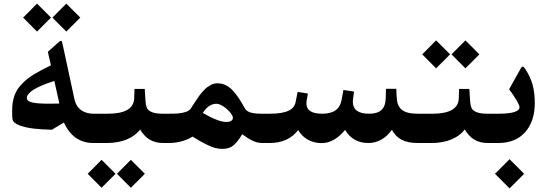

<svg xmlns="http://www.w3.org/2000/svg" viewBox="-20 -794 3029 1066"><path d="M185.5 -773.9 108.4 -696.3 185.5 -618.7 263.2 -696.3ZM348.1 -618.7 425.8 -696.3 348.1 -773.9 271 -696.3ZM509.3 0C521.5 0 524.4 -16.1 524.4 -55.7V-106C524.4 -147 521.5 -162.6 509.3 -162.6H499C444.8 -162.6 405.3 -189.9 394 -240.2L327.6 -548.3C325.2 -560.5 322.8 -566.4 320.8 -566.9H317.4C313.5 -566.9 307.6 -563 300.3 -555.2L245.6 -506.3L262.7 -431.2C223.6 -412.6 191.9 -395.5 167 -380.4C142.1 -365.2 120.1 -347.7 101.1 -327.6C62.5 -288.1 47.4 -241.7 47.4 -177.2C47.4 -156.2 47.9 -141.6 49.3 -132.3C51.8 -118.2 64.9 -106.4 88.9 -97.7C136.7 -80.1 189.5 -76.2 268.1 -73.7L335 -113.8C369.1 -38.1 423.8 0 499 0ZM309.6 -219.2C299.3 -218.8 282.2 -218.3 258.8 -218.3C174.8 -218.3 128.9 -224.1 128.9 -249.5C128.9 -280.3 179.7 -312 281.7 -344.7Z M543.9 93.3 466.8 170.9 543.9 248.5 621.6 170.9ZM706.5 248.5 784.2 170.9 706.5 93.3 629.4 170.9ZM504.9 -162.6C485.4 -162.6 482.9 -149.4 482.9 -106.9V-55.2C482.9 -13.7 485.4 0 504.9 0H574.7C656.7 0 723.1 -27.8 757.8 -75.2C787.6 -25.9 826.2 0 886.2 0H897C909.2 0 911.6 -14.6 911.6 -55.7V-106C911.6 -147.5 909.2 -162.6 897 -162.6H885.7C838.4 -162.6 816.4 -171.4 802.7 -184.6C798.3 -188.5 795.4 -194.3 793 -202.6C788.6 -218.8 788.1 -227.5 786.6 -251.5L783.7 -300.3H726.6L725.1 -249.5C723.6 -191.4 674.8 -162.6 578.1 -162.6Z M892.1 -162.6C872.6 -162.6 870.1 -149.4 870.1 -106.9V-55.2C870.1 -13.7 872.6 0 892.1 0H916.5C965.3 0 1009.8 -11.7 1049.3 -35.6C1067.9 -24.4 1081.1 -16.1 1088.9 -11.7C1096.7 -7.3 1109.4 -0.5 1126.5 8.3C1160.6 25.9 1187.5 32.7 1214.8 32.7C1240.7 32.7 1261.7 25.9 1277.8 11.7C1293.9 -2.9 1309.6 -22.9 1324.7 -48.8C1369.1 -16.1 1400.4 0 1436 0H1445.8C1458 0 1460.4 -14.6 1460.4 -55.2V-106C1460.4 -147.5 1458 -162.6 1445.8 -162.6H1435.5C1377.4 -162.6 1351.1 -171.9 1339.8 -191.9C1315.9 -235.4 1298.3 -262.7 1273.4 -290.5C1248 -317.9 1219.7 -331.5 1187 -331.5C1173.3 -331.5 1160.2 -328.6 1147 -320.3C1133.3 -312 1124.5 -307.1 1111.8 -292.5C1097.7 -275.9 1093.8 -273.9 1080.6 -253.9C1074.2 -244.6 1069.3 -237.8 1066.9 -233.9C1064 -229.5 1059.1 -222.7 1052.7 -212.4C1046.4 -202.1 1042 -195.3 1040 -192.4C1034.2 -183.1 1023.9 -176.3 1009.3 -171.9C994.6 -167.5 981 -164.6 967.8 -164.1C954.6 -163.1 937 -162.6 915 -162.6ZM1237.3 -116.7C1208 -116.7 1164.1 -133.3 1106 -167C1127.4 -200.7 1152.3 -217.8 1181.2 -217.8C1197.8 -217.8 1217.3 -208 1239.7 -188.5C1261.7 -168.5 1272.9 -152.3 1272.9 -139.2C1272.9 -124 1256.3 -116.7 1237.3 -116.7Z M1440.9 -162.6C1421.4 -162.6 1418.9 -149.4 1418.9 -106.9V-55.2C1418.9 -13.7 1421.4 0 1440.9 0H1477.1C1545.9 0 1598.6 -23.9 1635.3 -71.8C1662.1 -26.9 1707 0.5 1766.1 0.5C1812.5 0.5 1855.5 -23.9 1896 -72.8C1924.8 -24.4 1967.8 0 2024.9 0C2076.2 0 2120.1 -24.4 2155.8 -72.8C2182.6 -25.4 2222.2 0 2300.3 0H2312.5C2324.2 0 2326.7 -14.6 2326.7 -55.7V-106C2326.7 -148.4 2324.7 -162.6 2312.5 -162.6H2299.8C2217.3 -162.6 2186 -189.9 2182.6 -252L2180.2 -300.8H2123L2121.6 -250C2120.1 -189.5 2091.3 -162.6 2028.8 -162.6C1968.8 -162.6 1939 -185.1 1939 -229.5C1939 -231.9 1939.5 -236.8 1939.9 -243.2L1945.8 -285.6L1886.7 -294.4L1876.5 -239.3C1867.7 -188 1832 -162.6 1769.5 -162.6C1710.4 -162.6 1681.2 -181.6 1681.2 -219.7C1681.2 -222.7 1681.6 -227.1 1682.1 -232.9L1689.5 -274.9L1632.3 -283.7L1621.6 -229C1613.8 -184.1 1570.3 -162.6 1477.1 -162.6Z M2307.1 -162.6C2287.6 -162.6 2285.2 -149.4 2285.2 -106.9V-55.2C2285.2 -13.7 2287.6 0 2307.1 0H2377C2459 0 2525.4 -27.8 2560.1 -75.2C2589.8 -25.9 2628.4 0 2688.5 0H2699.2C2711.4 0 2713.9 -14.6 2713.9 -55.7V-106C2713.9 -147.5 2711.4 -162.6 2699.2 -162.6H2688C2640.6 -162.6 2618.7 -171.4 2605 -184.6C2600.6 -188.5 2597.7 -194.3 2595.2 -202.6C2590.8 -218.8 2590.3 -227.5 2588.9 -251.5L2585.9 -300.3H2528.8L2527.3 -249.5C2525.9 -191.4 2477.1 -162.6 2380.4 -162.6ZM2401.4 -569.8 2324.2 -492.2 2401.4 -414.6 2479 -492.2ZM2564 -414.6 2641.6 -492.2 2564 -569.8 2486.8 -492.2Z M2728 170.9 2809.1 252 2890.1 170.9 2809.1 89.8ZM2694.3 -162.6C2674.8 -162.6 2672.4 -149.4 2672.4 -106.9V-55.2C2672.4 -13.7 2674.8 0 2694.3 0H2746.6C2811 0 2860.8 -20.5 2896.5 -61C2931.6 -101.6 2949.2 -154.8 2949.2 -221.7C2949.2 -295.9 2934.6 -352.5 2897.9 -408.7C2891.1 -418.9 2885.7 -424.3 2882.3 -424.3C2878.4 -424.3 2873 -418 2866.7 -405.8L2806.6 -298.3C2821.8 -278.3 2835 -258.8 2846.7 -239.3C2858.4 -219.7 2864.3 -206.1 2864.3 -198.7C2864.3 -174.8 2824.7 -162.6 2745.6 -162.6Z"/></svg>

Font: Parastoo
Style: Bold
Weight: 700
Foundry: Saber Rastikerdar (saber.rastikerdar@gmail.com)
Version: Version 2.0.1